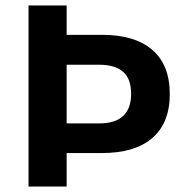

<svg xmlns="http://www.w3.org/2000/svg" viewBox="-20 -680 682 700"><path d="M352 -553Q472 -553 535.5 -498Q599 -443 599 -337Q599 -232 535.5 -177Q472 -122 352 -122H154V-230H341Q458 -230 458 -338Q458 -393 428.5 -418.5Q399 -444 341 -444H154V-553ZM223 -660V0H84V-660Z"/></svg>

Font: Kantumruy Pro SemiBold
Style: Regular
Weight: 600
Version: Version 1.002